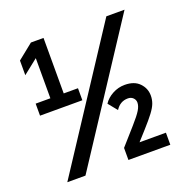

<svg xmlns="http://www.w3.org/2000/svg" viewBox="-127 -832 929 951"><g transform="rotate(-20 337.5 -356.0)"><path d="M54.2 -356V-419.4H131.8V-630.9L54.2 -569.3V-646.5L135.7 -711.9H202.1V-419.4H277.3V-356ZM68.4 0 531.2 -706.1H627L164.1 0ZM390.6 0V-63.5L469.2 -152.3Q503.9 -191.4 516.8 -212.9Q529.8 -234.4 529.8 -252.4Q529.8 -266.6 519.3 -277.1Q508.8 -287.6 491.7 -287.6Q450.7 -287.6 426.8 -250L388.2 -297.4Q404.8 -323.2 435.3 -339.6Q465.8 -356 500 -356Q550.3 -356 577.1 -328.1Q604 -300.3 604 -262.2Q604 -240.7 596.7 -221.2Q589.4 -201.7 570.6 -176.8Q551.8 -151.9 517.1 -113.3L472.2 -63.5H611.3V0Z"/></g></svg>

Font: Kay Pho Du
Style: Bold
Weight: 700
Designer: Victor Gaultney, Khu Oo Reh
Foundry: SIL International
Version: Version 3.000